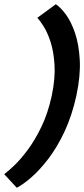

<svg xmlns="http://www.w3.org/2000/svg" viewBox="-69 -783 397 905"><path d="M175 -332Q192 -414 188 -477.5Q184 -541 169 -586.5Q154 -632 135.5 -660.5Q117 -689 107 -699L194 -763Q216 -749 241 -715.5Q266 -682 284.5 -628Q303 -574 307 -500Q311 -426 291 -332Q270 -237 235 -162.5Q200 -88 158.5 -34Q117 20 77.5 54Q38 88 10 102L-49 38Q-34 27 -4 -1Q26 -29 60.5 -75Q95 -121 126 -185Q157 -249 175 -332Z"/></svg>

Font: Epunda Sans SemiBold
Style: Italic
Weight: 600
Italic angle: -12.0243°
Designer: Simon Atzbach
Foundry: typofactur
Version: Version 2.204; ttfautohint (v1.8.4.7-5d5b)